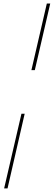

<svg xmlns="http://www.w3.org/2000/svg" viewBox="-20 -800 300 1070"><path d="M3 250 99.5 -166H117.5L22 250ZM155 -409 241 -780.5H260L174 -409Z"/></svg>

Font: Bodoni Moda 11pt ExtraBold
Style: Italic
Weight: 800
Italic angle: -13°
Version: Version 2.004